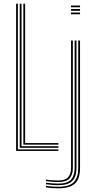

<svg xmlns="http://www.w3.org/2000/svg" viewBox="-20 -820 515 1043"><path d="M67.5 0V-800H77.2V-8.5H297V0ZM87.2 -17V-800H97V-25.8H297V-17ZM106.8 -34.2V-800H116.5V-42.8H297V-34.2ZM365.8 -780.5V-790H414.8V-780.5ZM365.8 -742.5V-752H414.8V-742.5ZM365.8 -761.5V-771H414.8V-761.5ZM296 203Q282.8 203 261.5 201.6Q240.2 200.2 229.8 197.8V189.2Q241.2 191.8 262.5 193.1Q283.8 194.5 296 194.5Q357.2 194.5 381.1 168.9Q405 143.2 405 93V-600H414.8V93Q414.8 151.8 386.8 177.4Q358.8 203 296 203ZM296 186Q282.2 186 261.4 184.4Q240.5 182.8 229.8 181V172.5Q241.8 174.2 262.2 175.9Q282.8 177.5 296 177.5Q347.2 177.5 366.4 155Q385.5 132.5 385.5 92.8V-600H395.5V92.8Q395.5 138.5 373.5 162.2Q351.5 186 296 186ZM296 169Q282.8 169 262.4 167.4Q242 165.8 229.8 164V155.5Q242.8 158 263.5 159.2Q284.2 160.5 296 160.5Q335.2 160.5 350.6 142.2Q366 124 366 92.5V-600H375.8V92.5Q375.8 128.8 358.1 148.9Q340.5 169 296 169Z"/></svg>

Font: Big Shoulders Inline Text ExtraLight
Style: Regular
Weight: 250
Version: Version 2.002